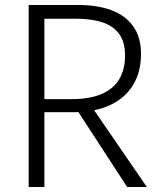

<svg xmlns="http://www.w3.org/2000/svg" viewBox="-20 -750 660 770"><path d="M569 0H490L286 -313.5L335.5 -340ZM95 0V-730H158V0ZM481.5 -528Q481.5 -580.5 458.5 -613Q435.5 -645.5 391.5 -660.2Q347.5 -675 282 -675H138V-730H294Q369.5 -730 425.8 -709.5Q482 -689 513.8 -645.2Q545.5 -601.5 545.5 -533.5Q545.5 -462.5 514.2 -410Q483 -357.5 422 -328.8Q361 -300 274 -300H130V-352.5H267Q341.5 -352.5 389.2 -373.8Q437 -395 459.2 -434Q481.5 -473 481.5 -528Z"/></svg>

Font: Monaspace Neon Var ExtraLight
Style: Regular
Weight: 200
Designer: Riley Cran and the Lettermatic Team
Version: Version 1.200 (Monaspace Neon Var)